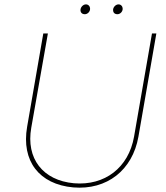

<svg xmlns="http://www.w3.org/2000/svg" viewBox="-20 -853 759 878"><path d="M315 4C469 17 586 -75 613 -228L695 -700H675L593 -228C568 -86 459 -3 318 -15C176 -28 98 -128 123 -269L199 -700H178L104 -273C77 -117 159 -10 315 4ZM368 -788C380 -788 392 -799 392 -813C392 -823 385 -833 373 -833C360 -833 348 -820 348 -807C348 -796 355 -788 368 -788ZM517 -788C529 -788 541 -799 541 -813C541 -823 534 -833 522 -833C509 -833 497 -820 497 -807C497 -796 504 -788 517 -788Z"/></svg>

Font: Fixel Display Thin
Style: Italic
Weight: 100
Italic angle: -10°
Designer: AlfaBravo + MacPaw
Foundry: Kyrylo Tkachov, Marchela Mozhyna, Serhii Makarenko, Maria Weinstein, Zakhar Kryvoshyya
Version: Version 1.210;Glyphs 3.2 (3217)